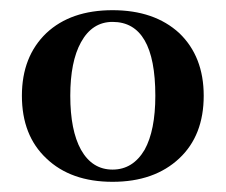

<svg xmlns="http://www.w3.org/2000/svg" viewBox="-20 -731 444 377"><path d="M332 -666Q380 -620 380 -543Q380 -465 332 -420Q283 -374 201 -374Q119 -374 71 -420Q23 -465 23 -543Q23 -620 71 -666Q119 -711 201 -711Q283 -711 332 -666ZM264 -437Q285 -475 285 -543Q285 -688 201 -688Q161 -688 139 -648Q118 -610 118 -543Q118 -475 139 -437Q161 -398 201 -398Q241 -398 264 -437Z"/></svg>

Font: Cinzel Bold(RUS BY LYAJKA)
Style: Regular
Weight: 700
Designer: Natanael Gama
Version: Version 1.001;PS 001.001;hotconv 1.0.56;makeotf.lib2.0.21325